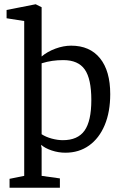

<svg xmlns="http://www.w3.org/2000/svg" viewBox="-20 -719 567 904"><path d="M25 165V123L94 109V-620L11 -633V-672L148 -699L176 -685V-453Q203 -476 241 -490Q279 -504 315 -504Q403 -504 451 -444.5Q499 -385 499 -276Q499 -192 473 -130Q447 -68 399.5 -34Q352 0 288 0Q255 0 223.5 -10.5Q192 -21 174 -37V-31L176 -22V109L262 121V165ZM276 -59Q346 -59 378 -104Q410 -149 410 -248Q410 -348 379 -392Q348 -436 278 -436Q251 -436 226.5 -432.5Q202 -429 176 -421V-87Q196 -74 223.5 -66.5Q251 -59 276 -59Z"/></svg>

Font: Faustina
Style: Regular
Weight: 400
Designer: Alfonso Garcia
Foundry: http://www.omnibus-type.com
Version: Version 1.200